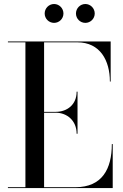

<svg xmlns="http://www.w3.org/2000/svg" viewBox="-20 -962 628 982"><path d="M368.5 -893C368.5 -866.5 390 -845 416.5 -845C443 -845 464.5 -866.5 464.5 -893C464.5 -919.5 443 -941.5 416.5 -941.5C390 -941.5 368.5 -919.5 368.5 -893ZM208.5 -893C208.5 -866.5 230 -845 256.5 -845C283 -845 304.5 -866.5 304.5 -893C304.5 -919.5 283 -941.5 256.5 -941.5C230 -941.5 208.5 -919.5 208.5 -893ZM372 -278H376.5V-493H372C372 -426 322.5 -390 265.5 -390H205.5V-745.5H375.5C492.5 -745.5 542 -652 542 -545H546V-750H20.5V-745.5H110V-4.5H20.5V0H556.5V-225H552C552 -98 502.5 -4.5 365.5 -4.5H205.5V-385.5H265.5C322.5 -385.5 372 -345 372 -278Z"/></svg>

Font: Bodoni* 36pt
Style: Regular
Weight: 400
Version: Version 2.3